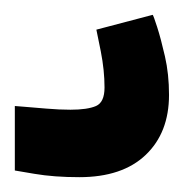

<svg xmlns="http://www.w3.org/2000/svg" viewBox="-20 -60 248 259"><path d="M87 179Q53 179 26.5 174.5Q0 170 0 170V83Q0 83 12.5 84Q25 85 42.5 86.5Q60 88 75 88Q98 88 109.5 83Q121 78 121 58Q121 35 116 9.5Q111 -16 110 -20L186 -40Q187 -39 192 -23.5Q197 -8 202.5 16Q208 40 208 68Q208 119 176.5 149Q145 179 87 179Z"/></svg>

Font: Ruda SemiBold
Style: Bold
Weight: 900
Designer: Mariela Monsalve and Angelina Sanchez
Foundry: Mariela Monsalve and Angelina Sanchez
Version: Version 2.000